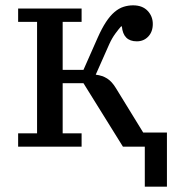

<svg xmlns="http://www.w3.org/2000/svg" viewBox="-20 -550 650 720"><path d="M523 0H441L293 -238H215V-50H286V0H48V-50H119V-468H48V-518H286V-468H215V-288H293L346 -408Q362 -444 377.5 -467.5Q393 -491 409.5 -505Q426 -519 443.5 -524.5Q461 -530 479 -530Q514 -530 533.5 -509.5Q553 -489 553 -460Q553 -431 536 -413Q519 -395 493 -395Q442 -395 437 -451H434Q425 -441 412.5 -424Q400 -407 390 -385L339 -270Q364 -267 382 -255.5Q400 -244 415 -219L517 -53H606V150H523Z"/></svg>

Font: IBM Plex Serif Text
Style: Regular
Weight: 450
Designer: Mike Abbink, Paul van der Laan, Pieter van Rosmalen
Foundry: Bold Monday
Version: Version 3.001